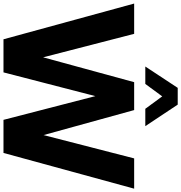

<svg xmlns="http://www.w3.org/2000/svg" viewBox="-7 -1051 1040 1102"><g transform="rotate(90 513.0 -500.0)"><path d="M515.1 -911.1 443.8 -814H343.8L466.3 -1000H562.5L686 -814H586.4ZM871.1 -750H1044.9L839.8 0H649.9L513.7 -527.3L377.4 0H187.5L-17.6 -750H156.2L291 -227.5L433.6 -750H571.3H593.8L737.3 -230Z"/></g></svg>

Font: Now
Style: Bold
Weight: 700
Designer: Alfredo Marco Pradil
Foundry: Alfredo Marco Pradil
Version: Version 1.002;PS 001.002;hotconv 1.0.88;makeotf.lib2.5.64775